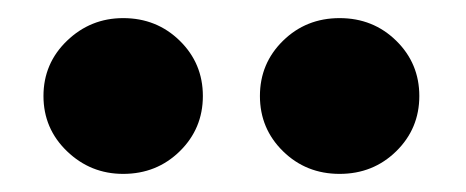

<svg xmlns="http://www.w3.org/2000/svg" viewBox="-20 -829 514 212"><path d="M116 -809Q153 -809 178.5 -784Q204 -759 204 -723Q204 -687 178.5 -662Q153 -637 116 -637Q80 -637 54 -662Q28 -687 28 -723Q28 -759 54 -784Q80 -809 116 -809ZM292.5 -784Q318 -809 355 -809Q392 -809 417.5 -784Q443 -759 443 -723Q443 -687 417.5 -662Q392 -637 355 -637Q318 -637 292.5 -662Q267 -687 267 -723Q267 -759 292.5 -784Z"/></svg>

Font: FiraGO ExtraBold
Style: Regular
Weight: 800
Designer: bBox Type
Foundry: bBox Type GmbH
Version: Version 1.001;PS 001.001;hotconv 1.0.88;makeotf.lib2.5.64775